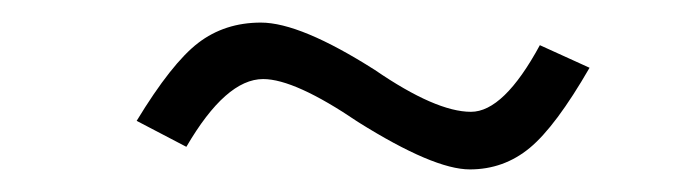

<svg xmlns="http://www.w3.org/2000/svg" viewBox="-20 -393 620 170"><path d="M211 -373Q246 -373 312 -331Q366 -294 397 -294Q426 -294 458 -353L502 -333Q472 -281 449 -262Q426 -243 396 -243Q364 -243 297 -285Q241 -323 213 -323Q180 -323 145 -263L101 -286Q132 -337 155.5 -355Q179 -373 211 -373Z"/></svg>

Font: Nacelle Light
Style: Italic
Weight: 300
Italic angle: -12°
Designer: Sora Sagano
Foundry: Sora Sagano
Version: Version 1.000;FEAKit 1.0